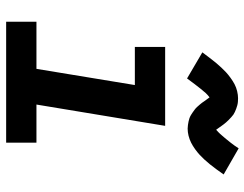

<svg xmlns="http://www.w3.org/2000/svg" viewBox="-108 -708 815 640"><g transform="rotate(90 300.0 -387.5)"><path d="M52 0V-101H209L263 -429H136V-530H399L328 -101H455V0ZM241 -603 154 -654Q164 -667 172.5 -678.5Q181 -690 189 -699.5Q197 -709 205 -717.5Q213 -726 220.5 -733Q228 -740 239 -748Q250 -756 260.5 -761.5Q271 -767 283.5 -770Q296 -773 307 -773Q313 -773 319 -772.5Q325 -772 330.5 -770.5Q336 -769 341.5 -767Q347 -765 352.5 -762.5Q358 -760 361.5 -757.5Q365 -755 370 -750.5Q375 -746 379.5 -741.5Q384 -737 387.5 -733Q391 -729 394 -725Q397 -721 399.5 -717.5Q402 -714 405.5 -709Q409 -704 412 -700Q420 -707 426 -713.5Q432 -720 439.5 -729Q447 -738 456 -749.5Q465 -761 474 -775L561 -725Q552 -712 543.5 -700.5Q535 -689 527 -679Q519 -669 511 -660.5Q503 -652 495.5 -645Q488 -638 477 -630Q466 -622 455 -616.5Q444 -611 432 -608Q420 -605 408 -605Q402 -605 396 -606Q390 -607 384.5 -608Q379 -609 373.5 -611Q368 -613 363 -616Q358 -619 354.5 -621.5Q351 -624 345.5 -628Q340 -632 336 -636.5Q332 -641 328.5 -645Q325 -649 322 -653Q319 -657 316.5 -661Q314 -665 310 -670Q306 -675 304 -678Q296 -672 289.5 -665Q283 -658 276 -649Q269 -640 260 -628.5Q251 -617 241 -603Z"/></g></svg>

Font: Iosevka Curly Slab ExObl
Style: Bold
Weight: 700
Width: 7
Italic angle: -9°
Monospace: yes
Designer: Belleve Invis
Foundry: Belleve Invis
Version: Version 11.0.0; ttfautohint (v1.8.3)